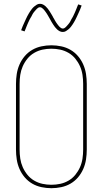

<svg xmlns="http://www.w3.org/2000/svg" viewBox="-20 -981 540 1009"><path d="M250 8Q224 8 198 2.5Q172 -3 149.5 -16Q127 -29 110 -49Q93 -69 82.5 -93Q72 -117 68 -143Q64 -169 64 -195V-540Q64 -566 68 -592Q72 -618 82.5 -642Q93 -666 110 -686Q127 -706 149.5 -719Q172 -732 198 -737.5Q224 -743 250 -743Q276 -743 302 -737.5Q328 -732 350.5 -719Q373 -706 390 -686Q407 -666 417.5 -642Q428 -618 432 -592Q436 -566 436 -540V-195Q436 -169 432 -143Q428 -117 417.5 -93Q407 -69 390 -49Q373 -29 350.5 -16Q328 -3 302 2.5Q276 8 250 8ZM250 -10Q274 -10 297 -15Q320 -20 340.5 -32Q361 -44 376 -62.5Q391 -81 400.5 -102.5Q410 -124 413.5 -147.5Q417 -171 417 -195V-540Q417 -564 413.5 -587.5Q410 -611 400.5 -632.5Q391 -654 376 -672.5Q361 -691 340.5 -703Q320 -715 297 -720Q274 -725 250 -725Q226 -725 203 -720Q180 -715 159.5 -703Q139 -691 124 -672.5Q109 -654 99.5 -632.5Q90 -611 86.5 -587.5Q83 -564 83 -540V-195Q83 -171 86.5 -147.5Q90 -124 99.5 -102.5Q109 -81 124 -62.5Q139 -44 159.5 -32Q180 -20 203 -15Q226 -10 250 -10ZM310 -813Q301 -813 293.5 -817Q286 -821 280 -826.5Q274 -832 269 -838.5Q264 -845 259.5 -852Q255 -859 250.5 -866.5Q246 -874 242 -882Q239 -887 236.5 -891.5Q234 -896 231 -901Q228 -906 225.5 -910Q223 -914 220 -918Q217 -922 214 -926Q211 -930 207.5 -933.5Q204 -937 199.5 -940Q195 -943 190 -943Q185 -943 181 -940.5Q177 -938 174 -935Q171 -932 168 -928.5Q165 -925 161 -920.5Q157 -916 155.5 -913.5Q154 -911 152 -908Q150 -905 148.5 -901.5Q147 -898 145 -894.5Q143 -891 140.5 -887Q138 -883 136 -879Q134 -875 132 -870.5Q130 -866 127.5 -861Q125 -856 123 -850.5Q121 -845 118.5 -839.5Q116 -834 114 -828Q112 -822 109 -816L91 -822Q95 -834 99.5 -844Q104 -854 108 -863Q112 -872 116 -880.5Q120 -889 123.5 -896Q127 -903 131 -909.5Q135 -916 138.5 -921.5Q142 -927 147.5 -934Q153 -941 159.5 -946.5Q166 -952 173.5 -956.5Q181 -961 190 -961Q199 -961 206.5 -957Q214 -953 220 -947.5Q226 -942 231 -935.5Q236 -929 240.5 -922Q245 -915 249.5 -907.5Q254 -900 258 -893V-892Q261 -888 263.5 -883Q266 -878 269 -873Q272 -868 274.5 -864Q277 -860 280 -856Q283 -852 286 -848Q289 -844 292.5 -840.5Q296 -837 300.5 -834Q305 -831 310 -831Q315 -831 319 -833.5Q323 -836 326 -839Q329 -842 332 -845.5Q335 -849 339 -853.5Q343 -858 344.5 -860.5Q346 -863 348 -866Q350 -869 351.5 -872.5Q353 -876 355 -879.5Q357 -883 359.5 -887Q362 -891 364 -895Q366 -899 368 -903.5Q370 -908 372.5 -913Q375 -918 377 -923.5Q379 -929 381.5 -934.5Q384 -940 386 -946Q388 -952 391 -958L409 -952Q405 -940 400.5 -930Q396 -920 392 -911Q388 -902 384 -893.5Q380 -885 376.5 -878Q373 -871 369 -864.5Q365 -858 361.5 -852.5Q358 -847 352.5 -840Q347 -833 340.5 -827.5Q334 -822 326.5 -817.5Q319 -813 310 -813Z"/></svg>

Font: Iosevka Curly Thin
Style: Regular
Weight: 100
Monospace: yes
Designer: Belleve Invis
Foundry: Belleve Invis
Version: Version 22.1.2; ttfautohint (v1.8.4)